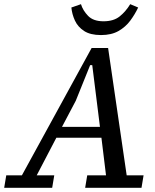

<svg xmlns="http://www.w3.org/2000/svg" viewBox="-34 -900 744 920"><path d="M329 -417 263 -292H445L408 -588H398ZM-14 0 -4 -60H71L405 -670H484L573 -60H654L644 0H374L384 -60H474L452 -240H236L142 -60H226L216 0ZM450 -732Q399 -732 369 -751.5Q339 -771 325 -801.5Q311 -832 308 -864L354 -880Q363 -850 388 -824Q413 -798 462 -798Q510 -798 539 -821Q568 -844 590 -880L628 -864Q613 -832 590.5 -801.5Q568 -771 534 -751.5Q500 -732 450 -732Z"/></svg>

Font: Source Serif 4 Caption
Style: Italic
Weight: 400
Italic angle: -12°
Designer: Frank Grießhammer
Foundry: Adobe Systems Incorporated
Version: Version 4.004;hotconv 1.0.117;makeotfexe 2.5.65602